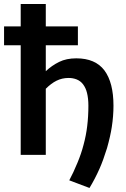

<svg xmlns="http://www.w3.org/2000/svg" viewBox="-41 -763 622 946"><path d="M184.6 -540V-412.1Q213.9 -439.9 250.5 -458Q286.1 -475.6 335 -475.6Q428.7 -475.6 473.6 -416Q518.1 -356 518.1 -242.2Q518.1 -191.4 509.8 -137.2Q502.9 -91.8 486.3 -33.2Q467.3 27.8 449.7 67.4Q426.8 119.1 399.9 163.1L300.3 125.5Q320.8 87.4 340.8 38.6Q359.4 -5.9 370.6 -49.3Q383.3 -96.2 388.7 -142.1Q394.5 -189.5 394.5 -242.2Q394.5 -277.8 387.7 -305.2Q381.8 -329.6 368.2 -347.7Q356 -363.8 336.9 -371.6Q318.4 -378.9 297.4 -378.9Q264.6 -378.9 237.3 -365.2Q210.9 -352.1 184.6 -325.7V0H61V-540H-21V-632.8H61V-743.2H184.6V-632.8H342.8V-540Z"/></svg>

Font: Lato-SemiBold
Style: Bold
Weight: 500
Designer: Lukasz Dziedzic with Adam Twardoch and Botio Nikoltchev
Foundry: tyPoland Lukasz Dziedzic
Version: ""